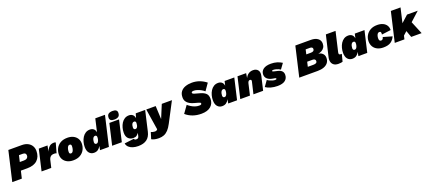

<svg xmlns="http://www.w3.org/2000/svg" viewBox="103 -2402 9591 4285"><g transform="rotate(-20 4898.0 -260.0)"><path d="M-8 0 155 -704H472Q558 -704 617 -673Q676 -642 706.5 -589.5Q737 -537 737 -470Q737 -332 653.5 -253.5Q570 -175 412 -175H260L219 0ZM427 -514H338L303 -364H403Q453 -364 478.5 -387.5Q504 -411 504 -449Q504 -514 427 -514Z M688 0 804 -500H1011L985 -362Q1010 -429 1052.5 -469.5Q1095 -510 1165 -510Q1181 -510 1191 -507.5Q1201 -505 1207 -501L1141 -265Q1132 -270 1120 -273Q1108 -276 1088 -276Q1028 -276 999 -249Q970 -222 961 -184L918 0Z M1440 10Q1361 10 1302.5 -19Q1244 -48 1211.5 -99.5Q1179 -151 1179 -218Q1179 -296 1213 -362.5Q1247 -429 1315 -469.5Q1383 -510 1484 -510Q1563 -510 1621.5 -481Q1680 -452 1712.5 -400.5Q1745 -349 1745 -282Q1745 -205 1711 -138Q1677 -71 1609.5 -30.5Q1542 10 1440 10ZM1447 -153Q1472 -153 1488 -177Q1504 -201 1511.5 -235.5Q1519 -270 1519 -300Q1519 -328 1507 -337.5Q1495 -347 1477 -347Q1452 -347 1436 -323Q1420 -299 1412.5 -265Q1405 -231 1405 -200Q1405 -172 1417 -162.5Q1429 -153 1447 -153Z M1933 10Q1865 10 1822 -39Q1779 -88 1779 -183Q1779 -242 1794.5 -300Q1810 -358 1840 -405.5Q1870 -453 1915 -481.5Q1960 -510 2019 -510Q2071 -510 2106 -482Q2141 -454 2149 -396L2220 -704H2450L2287 0H2077L2094 -95Q2069 -46 2030 -18Q1991 10 1933 10ZM2051 -162Q2075 -162 2090.5 -183Q2106 -204 2113.5 -234.5Q2121 -265 2121 -293Q2121 -339 2080 -339Q2053 -339 2037 -317Q2021 -295 2014 -265.5Q2007 -236 2007 -213Q2007 -190 2017.5 -176Q2028 -162 2051 -162Z M2710 -500 2594 0H2364L2480 -500ZM2611 -532Q2503 -532 2503 -612Q2503 -676 2538.5 -701.5Q2574 -727 2638 -727Q2746 -727 2746 -647Q2746 -583 2710.5 -557.5Q2675 -532 2611 -532Z M2913 207Q2845 207 2787.5 189.5Q2730 172 2692 136.5Q2654 101 2644 47L2874 19Q2876 38 2890 44Q2904 50 2924 50Q2947 50 2962 40Q2977 30 2984 2L3002 -75Q2979 -44 2951.5 -22Q2924 0 2870 0Q2797 0 2751.5 -46.5Q2706 -93 2706 -183Q2706 -242 2721.5 -300Q2737 -358 2767 -405.5Q2797 -453 2842 -481.5Q2887 -510 2946 -510Q2998 -510 3032.5 -482Q3067 -454 3076 -396L3106 -500H3330L3220 -22Q3193 95 3117 151Q3041 207 2913 207ZM2982 -172Q3006 -172 3020.5 -190.5Q3035 -209 3041.5 -237Q3048 -265 3048 -293Q3048 -293 3048 -293.5Q3048 -294 3048 -297H3047L3048 -299Q3044 -339 3007 -339Q2980 -339 2965 -319.5Q2950 -300 2944 -273Q2938 -246 2938 -223Q2938 -200 2948.5 -186Q2959 -172 2982 -172Z M3406 199Q3297 199 3232 161L3280 6Q3297 15 3322.5 21.5Q3348 28 3370 28Q3412 28 3429 4L3434 -3L3356 -500H3580L3595 -186L3725 -500H3966L3719 -28Q3675 57 3628 106.5Q3581 156 3527 177.5Q3473 199 3406 199Z M4485 11Q4372 11 4279.5 -22.5Q4187 -56 4117 -118L4239 -289Q4271 -261 4311.5 -235.5Q4352 -210 4399 -193.5Q4446 -177 4496 -177Q4530 -177 4542.5 -185Q4555 -193 4555 -207Q4555 -223 4541.5 -230Q4528 -237 4488 -248L4401 -272Q4351 -286 4306.5 -311Q4262 -336 4235 -376.5Q4208 -417 4208 -476Q4208 -561 4249 -613.5Q4290 -666 4359.5 -690.5Q4429 -715 4514 -715Q4614 -715 4699.5 -682Q4785 -649 4852 -594L4737 -429Q4704 -459 4661 -482Q4618 -505 4575 -518.5Q4532 -532 4497 -532Q4439 -532 4439 -503Q4439 -487 4456.5 -477Q4474 -467 4505 -459L4613 -429Q4696 -406 4741 -364Q4786 -322 4786 -237Q4786 -125 4709 -57Q4632 11 4485 11Z M4977 10Q4909 10 4866 -39Q4823 -88 4823 -183Q4823 -242 4838.5 -300Q4854 -358 4884 -405.5Q4914 -453 4959 -481.5Q5004 -510 5063 -510Q5115 -510 5150 -482Q5185 -454 5193 -396L5217 -500H5447L5331 0H5121L5138 -95Q5113 -45 5074 -17.5Q5035 10 4977 10ZM5095 -162Q5119 -162 5134.5 -183Q5150 -204 5157.5 -234.5Q5165 -265 5165 -293Q5165 -339 5124 -339Q5097 -339 5081 -317Q5065 -295 5058 -265.5Q5051 -236 5051 -213Q5051 -190 5061.5 -176Q5072 -162 5095 -162Z M5407 0 5523 -500H5728L5711 -389Q5738 -447 5784.5 -478.5Q5831 -510 5894 -510Q5970 -510 6008 -461Q6046 -412 6026 -326L5950 0H5720L5786 -281Q5797 -329 5754 -329Q5731 -329 5718 -312Q5705 -295 5699 -269L5637 0Z M6294 10Q6210 10 6135 -10.5Q6060 -31 6013 -66L6109 -200Q6130 -183 6162.5 -168Q6195 -153 6228.5 -144Q6262 -135 6285 -135Q6321 -135 6321 -154Q6321 -170 6292 -174L6250 -181Q6164 -195 6119 -236Q6074 -277 6074 -338Q6074 -417 6136 -463.5Q6198 -510 6318 -510Q6395 -510 6460.5 -490Q6526 -470 6578 -436L6486 -309Q6467 -323 6438.5 -335Q6410 -347 6378.5 -354.5Q6347 -362 6318 -362Q6290 -362 6290 -346Q6290 -336 6299 -332.5Q6308 -329 6327 -324L6412 -304Q6536 -275 6536 -170Q6536 -87 6476 -38.5Q6416 10 6294 10Z M6808 0 6971 -704H7337Q7441 -704 7501 -659.5Q7561 -615 7561 -537Q7561 -482 7537 -444.5Q7513 -407 7474.5 -385.5Q7436 -364 7392 -357V-356Q7430 -353 7461.5 -334Q7493 -315 7511.5 -283.5Q7530 -252 7530 -210Q7530 -139 7493.5 -92.5Q7457 -46 7393.5 -23Q7330 0 7247 0ZM7133 -434H7240Q7324 -434 7324 -494Q7324 -520 7306.5 -532Q7289 -544 7260 -544H7158ZM7070 -162H7202Q7245 -162 7268.5 -175.5Q7292 -189 7292 -222Q7292 -245 7275 -259.5Q7258 -274 7225 -274H7096Z M7737 10Q7673 10 7633 -17Q7593 -44 7578.5 -92Q7564 -140 7578 -202L7696 -704H7926L7817 -234Q7803 -175 7854 -175H7882L7838 -3Q7824 2 7798.5 6Q7773 10 7737 10Z M8069 10Q8001 10 7958 -39Q7915 -88 7915 -183Q7915 -242 7930.5 -300Q7946 -358 7976 -405.5Q8006 -453 8051 -481.5Q8096 -510 8155 -510Q8207 -510 8242 -482Q8277 -454 8285 -396L8309 -500H8539L8423 0H8213L8230 -95Q8205 -45 8166 -17.5Q8127 10 8069 10ZM8187 -162Q8211 -162 8226.5 -183Q8242 -204 8249.5 -234.5Q8257 -265 8257 -293Q8257 -339 8216 -339Q8189 -339 8173 -317Q8157 -295 8150 -265.5Q8143 -236 8143 -213Q8143 -190 8153.5 -176Q8164 -162 8187 -162Z M8806 10Q8724 10 8663.5 -20Q8603 -50 8570.5 -104.5Q8538 -159 8538 -231Q8538 -305 8573.5 -368.5Q8609 -432 8676.5 -471Q8744 -510 8841 -510Q8919 -510 8975 -484Q9031 -458 9060.5 -411Q9090 -364 9088 -301L8871 -273Q8877 -305 8869.5 -326Q8862 -347 8835 -347Q8810 -347 8794 -328Q8778 -309 8770 -280Q8762 -251 8762 -222Q8762 -184 8774.5 -168.5Q8787 -153 8812 -153Q8835 -153 8849.5 -171.5Q8864 -190 8868 -215L9081 -154Q9048 -77 8985 -33.5Q8922 10 8806 10Z M9468 -700 9388 -354 9550 -500H9804L9588 -304L9714 0H9467L9410 -159L9325 -83L9306 0H9076L9238 -700Z"/></g></svg>

Font: Prodigy Sans Black
Style: Italic
Weight: 900
Italic angle: -13°
Designer: Wei Huang
Foundry: Wei Huang
Version: Version 1.003; ttfautohint (v1.8.3)